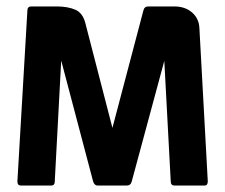

<svg xmlns="http://www.w3.org/2000/svg" viewBox="-20 -576 699 596"><path d="M329 -179 425 -543Q428 -556 440 -556H521Q555 -556 576.5 -537Q598 -518 599 -488L625 -13Q625 0 615 0H522Q510 0 510 -13L490 -387L389 -13Q386 0 373 0H283Q273 0 269 -13L170 -388L150 -13Q150 0 139 0H45Q34 0 34 -13L65 -543Q65 -556 77 -556H156Q190 -556 213.5 -546Q237 -536 245 -504Z"/></svg>

Font: Zain ExtraBold
Style: Regular
Weight: 800
Designer: Zain,Boutros
Foundry: Mobile Telecommunications Company (Zain), 2024
Version: Version 1.50; ttfautohint (v1.8.4)